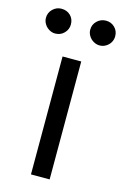

<svg xmlns="http://www.w3.org/2000/svg" viewBox="-160 -781 539 834"><g transform="rotate(15 110.0 -364.5)"><path d="M67.4 -530.3H151.4V0H67.4ZM-45.9 -673.8Q-45.9 -697.3 -29.3 -713.4Q-12.7 -729.5 9.8 -729.5Q34.7 -729.5 50.5 -713.9Q66.4 -698.2 66.4 -673.8Q66.4 -651.4 50.3 -634.8Q34.2 -618.2 9.8 -618.2Q-4.4 -618.2 -17.3 -626Q-30.3 -633.8 -38.1 -646.7Q-45.9 -659.7 -45.9 -673.8ZM153.3 -673.8Q153.3 -697.8 170.2 -713.6Q187 -729.5 210 -729.5Q233.4 -729.5 249.5 -713.6Q265.6 -697.8 265.6 -673.8Q265.6 -659.2 258.3 -646.5Q251 -633.8 238 -626Q225.1 -618.2 210 -618.2Q195.3 -618.2 182.1 -626Q168.9 -633.8 161.1 -646.7Q153.3 -659.7 153.3 -673.8Z"/></g></svg>

Font: Pretendard GOV
Style: Regular
Weight: 400
Designer: Base glyphs from Inter by Rasmus Andersson; Hangeul glyphs from Noto Sans CJK(Source Han Sans) by Jang Soo-young and Kan
Foundry: Kil Hyung-jin
Version: Version 1.309